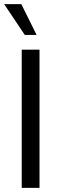

<svg xmlns="http://www.w3.org/2000/svg" viewBox="-23 -908 294 928"><path d="M82 0V-668H168V0ZM97 -739 -3 -888H80L154 -739Z"/></svg>

Font: Celebes
Style: Regular
Weight: 400
Designer: Anugrah Pasau
Foundry: Lafontype
Version: Version 1.000; ttfautohint (v1.8.4)